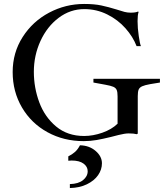

<svg xmlns="http://www.w3.org/2000/svg" viewBox="-20 -701 845 970"><path d="M44 -337Q44 -435 94.5 -514Q145 -593 228 -637Q311 -681 405 -681Q456 -681 491.5 -673.5Q527 -666 569 -653Q593 -645 608.5 -641Q624 -637 640 -637Q666 -637 678 -643L680 -640Q675 -625 675 -594Q675 -560 681 -519Q687 -478 692 -468H670Q652 -515 614 -558Q576 -601 522 -628Q468 -655 406 -655Q335 -655 276.5 -611Q218 -567 184.5 -494Q151 -421 151 -338Q151 -258 178.5 -184Q206 -110 263.5 -62Q321 -14 405 -14Q450 -14 497 -30.5Q544 -47 574 -76V-214Q574 -236 569.5 -246.5Q565 -257 552.5 -262.5Q540 -268 512 -273L452 -284V-303H788V-284L739 -276Q711 -271 698 -265Q685 -259 680.5 -248.5Q676 -238 676 -216V-26L671 -23Q656 -27 630 -27Q611 -27 579 -19Q547 -11 540 -9Q499 1 467.5 6.5Q436 12 403 12Q302 12 220 -33Q138 -78 91 -158Q44 -238 44 -337ZM333 229Q376 228 399.5 209Q423 190 423 164Q423 141 402 125.5Q381 110 342 110Q331 110 325 111V89Q345 79 359 66.5Q373 54 384 33Q431 34 463 61.5Q495 89 495 124Q495 156 475.5 184Q456 212 419 230Q382 248 333 249Z"/></svg>

Font: Ibarra Real Nova
Style: Regular
Weight: 400
Designer: Jose Maria Ribagorda & Octavio Pardo
Foundry: Jose Maria Ribagorda
Version: Version 1.014